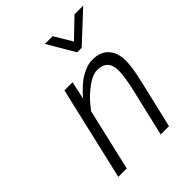

<svg xmlns="http://www.w3.org/2000/svg" viewBox="-207 -851 967 967"><g transform="rotate(-45 276.5 -367.5)"><path d="M553 -735H491L392 -640L335 -735H280L365 -590H397ZM205 -331 230 -362C247.3 -383.3 270 -404.3 298 -425C326 -445.7 351 -456 373 -456C423 -456 448 -429.7 448 -377C448 -347.7 441.7 -306 429 -252L370 0H429L489 -256C502.3 -312 509 -355.7 509 -387C509 -425 499 -455 479 -477C459 -499 430 -510 392 -510C375.3 -510 357.8 -506.2 339.5 -498.5C321.2 -490.8 305.7 -482.3 293 -473C280.3 -463.7 267.7 -452.8 255 -440.5C242.3 -428.2 234 -419.5 230 -414.5L221 -403L242 -500H184L68 0H128Z"/></g></svg>

Font: RazerF5 Light
Style: Italic
Weight: 300
Foundry: Razer Inc.
Version: Version 2